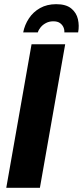

<svg xmlns="http://www.w3.org/2000/svg" viewBox="-20 -899 397 919"><path d="M10 0 131 -687H292L171 0ZM91 -744Q98 -780 118.5 -811Q139 -842 172 -860.5Q205 -879 249 -879Q296 -879 321 -858.5Q346 -838 353 -807Q360 -776 354 -744H288Q289 -757 283.5 -769Q278 -781 266.5 -789Q255 -797 235 -797Q216 -797 200.5 -789Q185 -781 175 -769Q165 -757 161 -744Z"/></svg>

Font: Archivo Condensed ExtraBold
Style: Italic
Weight: 800
Width: 3
Italic angle: -10°
Designer: Hector Gatti
Foundry: Omnibus-Type
Version: Version 2.001